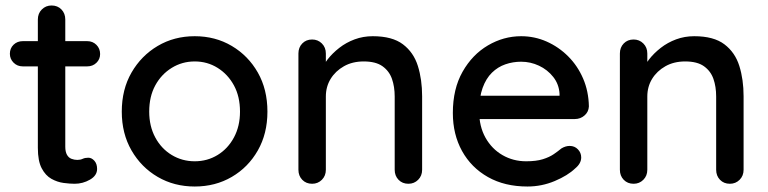

<svg xmlns="http://www.w3.org/2000/svg" viewBox="-20 -670 2800 700"><path d="M63 -520H298Q318 -520 331.5 -506.5Q345 -493 345 -473Q345 -454 331.5 -441Q318 -428 298 -428H63Q43 -428 29.5 -441.5Q16 -455 16 -474Q16 -494 29.5 -507Q43 -520 63 -520ZM168 -650Q190 -650 204 -635.5Q218 -621 218 -599V-135Q218 -117 224 -106Q230 -95 240.5 -91Q251 -87 262 -87Q273 -87 281.5 -91Q290 -95 302 -95Q314 -95 324 -84Q334 -73 334 -54Q334 -30 308 -15Q282 0 252 0Q235 0 212 -3Q189 -6 167.5 -18Q146 -30 132 -56.5Q118 -83 118 -131V-599Q118 -621 132.5 -635.5Q147 -650 168 -650Z M955 -263Q955 -183 920 -121.5Q885 -60 825 -25Q765 10 690 10Q615 10 555 -25Q495 -60 459.5 -121.5Q424 -183 424 -263Q424 -344 459.5 -405.5Q495 -467 555 -502.5Q615 -538 690 -538Q765 -538 825 -502.5Q885 -467 920 -405.5Q955 -344 955 -263ZM855 -263Q855 -318 833 -358.5Q811 -399 773.5 -422.5Q736 -446 690 -446Q644 -446 606 -422.5Q568 -399 546 -358.5Q524 -318 524 -263Q524 -210 546 -169Q568 -128 606 -105Q644 -82 690 -82Q736 -82 773.5 -105Q811 -128 833 -169Q855 -210 855 -263Z M1339 -538Q1410 -538 1449 -508.5Q1488 -479 1503.5 -429.5Q1519 -380 1519 -319V-51Q1519 -29 1504.5 -14.5Q1490 0 1469 0Q1447 0 1433 -14.5Q1419 -29 1419 -51V-318Q1419 -354 1409 -382.5Q1399 -411 1374.5 -428.5Q1350 -446 1306 -446Q1265 -446 1234 -428.5Q1203 -411 1185.5 -382.5Q1168 -354 1168 -318V-51Q1168 -29 1153.5 -14.5Q1139 0 1118 0Q1096 0 1082 -14.5Q1068 -29 1068 -51V-475Q1068 -497 1082 -511.5Q1096 -526 1118 -526Q1139 -526 1153.5 -511.5Q1168 -497 1168 -475V-419L1150 -409Q1157 -431 1174.5 -453.5Q1192 -476 1217 -495.5Q1242 -515 1273 -526.5Q1304 -538 1339 -538Z M1903 10Q1820 10 1759 -24.5Q1698 -59 1664.5 -119.5Q1631 -180 1631 -258Q1631 -346 1666.5 -408.5Q1702 -471 1759 -504.5Q1816 -538 1880 -538Q1929 -538 1973 -518.5Q2017 -499 2051.5 -464.5Q2086 -430 2106 -383.5Q2126 -337 2127 -282Q2126 -262 2111 -249Q2096 -236 2076 -236H1687L1663 -321H2039L2020 -303V-328Q2018 -363 1997 -389.5Q1976 -416 1945 -430.5Q1914 -445 1880 -445Q1850 -445 1822.5 -435.5Q1795 -426 1773.5 -405Q1752 -384 1739.5 -349.5Q1727 -315 1727 -264Q1727 -209 1750 -168Q1773 -127 1812 -104.5Q1851 -82 1898 -82Q1935 -82 1959 -89.5Q1983 -97 1999 -108Q2015 -119 2027 -129Q2042 -138 2057 -138Q2075 -138 2087 -125.5Q2099 -113 2099 -96Q2099 -74 2077 -56Q2050 -30 2002.5 -10Q1955 10 1903 10Z M2511 -538Q2582 -538 2621 -508.5Q2660 -479 2675.5 -429.5Q2691 -380 2691 -319V-51Q2691 -29 2676.5 -14.5Q2662 0 2641 0Q2619 0 2605 -14.5Q2591 -29 2591 -51V-318Q2591 -354 2581 -382.5Q2571 -411 2546.5 -428.5Q2522 -446 2478 -446Q2437 -446 2406 -428.5Q2375 -411 2357.5 -382.5Q2340 -354 2340 -318V-51Q2340 -29 2325.5 -14.5Q2311 0 2290 0Q2268 0 2254 -14.5Q2240 -29 2240 -51V-475Q2240 -497 2254 -511.5Q2268 -526 2290 -526Q2311 -526 2325.5 -511.5Q2340 -497 2340 -475V-419L2322 -409Q2329 -431 2346.5 -453.5Q2364 -476 2389 -495.5Q2414 -515 2445 -526.5Q2476 -538 2511 -538Z"/></svg>

Font: Quicksand Light SemiBold
Style: Regular
Weight: 600
Version: Version 3.006